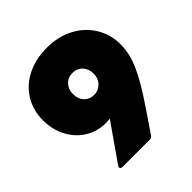

<svg xmlns="http://www.w3.org/2000/svg" viewBox="-198 -895 1042 1042"><g transform="rotate(-45 323.0 -374.0)"><path d="M153 0Q146 0 141.5 -3Q137 -6 137 -11Q137 -17 141 -22L289 -234Q269 -232 258 -232Q193 -232 140 -264.5Q87 -297 56.5 -354.5Q26 -412 26 -484Q26 -561 63 -621Q100 -681 166.5 -714.5Q233 -748 320 -748Q406 -748 473.5 -712.5Q541 -677 578.5 -615Q616 -553 616 -477Q616 -409 583.5 -334Q551 -259 470 -140L383 -12Q376 0 361 0ZM400 -469Q400 -506 378 -529.5Q356 -553 321 -553Q286 -553 264 -529.5Q242 -506 242 -469Q242 -432 264 -408.5Q286 -385 321 -385Q353 -385 376.5 -408.5Q400 -432 400 -469Z"/></g></svg>

Font: LINE Seed Sans TH App Heavy
Style: Regular
Weight: 900
Designer: Dalton Maag Ltd | Thai characters by Cadson Demak Co.,Ltd.
Foundry: Dalton Maag Ltd
Version: Version 1.003